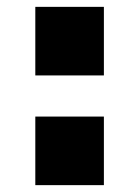

<svg xmlns="http://www.w3.org/2000/svg" viewBox="-20 -540 406 560"><path d="M83 -320V-520H283V-320ZM83 0V-200H283V0Z"/></svg>

Font: M PLUS 1 Thin Black
Style: Regular
Weight: 900
Version: Version 1.001